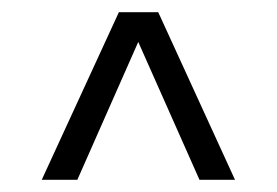

<svg xmlns="http://www.w3.org/2000/svg" viewBox="-20 -770 453 314"><path d="M48.3 -476 174.4 -750H238.8L364.3 -476H306.2L206.1 -701.4L106.5 -476Z"/></svg>

Font: Saira Thin Condensed
Style: Regular
Weight: 100
Width: 3
Version: Version 1.101